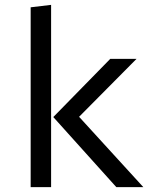

<svg xmlns="http://www.w3.org/2000/svg" viewBox="-20 -769 640 789"><path d="M190 0H106V-739L190 -749ZM305 -289 569 0H458L199 -288L433 -527H541Z"/></svg>

Font: Fira Mono
Style: Regular
Weight: 400
Designer: Carrois Corporate & Edenspiekermann AG
Foundry: Carrois Corporate GbR & Edenspiekermann AG
Version: Version 3.206